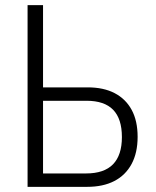

<svg xmlns="http://www.w3.org/2000/svg" viewBox="-20 -725 605 745"><path d="M87 0V-705H147V-386H320Q382 -386 425 -363.5Q468 -341 491 -298.5Q514 -256 514 -194Q514 -132 490.5 -88.5Q467 -45 423.5 -22.5Q380 0 318 0ZM147 -52H314Q384 -52 418.5 -87.5Q453 -123 453 -193Q453 -264 419 -299Q385 -334 316 -334H147Z"/></svg>

Font: Nunito Sans 10pt Condensed Light
Style: Regular
Weight: 300
Width: 3
Designer: Vernon Adams
Foundry: Vernon Adams
Version: Version 3.101;gftools[0.9.27]